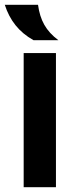

<svg xmlns="http://www.w3.org/2000/svg" viewBox="-38 -783 316 803"><path d="M61 0H196V-561H61ZM-18 -763C3 -698 41 -649 102 -615H206C154 -654 130 -698 121 -763Z"/></svg>

Font: Swile Sans
Style: Bold
Weight: 700
Designer: Lord
Foundry: Lord
Version: Version 1.477;FEAKit 1.0